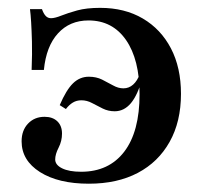

<svg xmlns="http://www.w3.org/2000/svg" viewBox="-20 -447 521 479"><path d="M201.6 11.3Q125.8 11.3 79.8 -17.7Q33.9 -46.8 33.9 -94.4Q33.9 -121.8 50 -138.7Q66.1 -155.6 91.1 -155.6Q111.3 -155.6 123 -144.4Q134.7 -133.1 134.7 -113.7Q134.7 -95.2 126.2 -78.6Q117.7 -62.1 117.7 -49.2Q117.7 -35.5 135.1 -27Q152.4 -18.5 182.3 -18.5Q251.6 -18.5 289.9 -68.5Q328.2 -118.5 328.2 -212.1Q328.2 -298.4 294.4 -347.2Q260.5 -396 200.8 -396Q154 -396 124.6 -363.7Q95.2 -331.5 89.5 -272.6H58.9Q60.5 -314.5 59.7 -343.1Q58.9 -371.8 57.7 -391.5Q56.5 -411.3 54.8 -424.2H84.7Q88.7 -412.9 94 -407.3Q99.2 -401.6 107.3 -401.6Q116.9 -401.6 133.1 -408.1Q149.2 -414.5 172.6 -421Q196 -427.4 229.8 -427.4Q291.1 -427.4 336.3 -400.8Q381.5 -374.2 406.5 -326.2Q431.5 -278.2 431.5 -212.9Q431.5 -143.5 403.2 -93.1Q375 -42.7 323.8 -15.7Q272.6 11.3 201.6 11.3ZM329 -262.9 334.7 -250.8Q323.4 -209.7 306.5 -189.5Q289.5 -169.4 266.1 -169.4Q250 -169.4 236.3 -176.2Q222.6 -183.1 209.7 -189.9Q196.8 -196.8 183.1 -196.8Q171 -196.8 161.7 -191.1Q152.4 -185.5 144.4 -175L129 -184.7Q145.2 -222.6 162.1 -239.1Q179 -255.6 201.6 -255.6Q220.2 -255.6 234.7 -248.4Q249.2 -241.1 262.1 -233.9Q275 -226.6 287.9 -226.6Q301.6 -226.6 312.1 -235.9Q322.6 -245.2 329 -262.9Z"/></svg>

Font: Playfair 5pt SemiExpanded Light SemiBold
Style: Regular
Weight: 600
Version: Version 2.001;gftools[0.9.30]